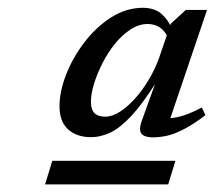

<svg xmlns="http://www.w3.org/2000/svg" viewBox="-20 -720 550 492"><path d="M95.5 -247.5 114 -308H429.5L411 -247.5ZM343 -409.5 378.5 -508H379.5Q344 -452 315.5 -421.8Q287 -391.5 262.2 -380Q237.5 -368.5 213.5 -368.5Q176.5 -368.5 154.5 -388.5Q132.5 -408.5 132.5 -447.5Q132.5 -486 149.8 -529.8Q167 -573.5 196.8 -612.2Q226.5 -651 265 -675.5Q303.5 -700 346 -700Q377.5 -700 396 -682.5Q414.5 -665 425 -635.5L413.5 -618Q404.5 -639 390.8 -648.8Q377 -658.5 358.5 -658.5Q336 -658.5 314.5 -644.5Q293 -630.5 274.8 -608Q256.5 -585.5 242.8 -558.5Q229 -531.5 221 -505.5Q213 -479.5 213 -459Q213 -439.5 222 -430.2Q231 -421 250 -421Q267.5 -421 287 -433.5Q306.5 -446 325.8 -467.2Q345 -488.5 361.2 -515.8Q377.5 -543 388 -572.5L417.5 -659L456 -694.5H510.5L408 -392L382.5 -417Q408.5 -414.5 434.5 -419.8Q460.5 -425 497 -444.5L506.5 -425Q475 -401 451 -388.8Q427 -376.5 408 -372.2Q389 -368 372 -368Q350.5 -368 342.8 -377.2Q335 -386.5 343 -409.5Z"/></svg>

Font: Newsreader 10pt
Style: Italic
Weight: 400
Italic angle: -17°
Version: Version 1.003